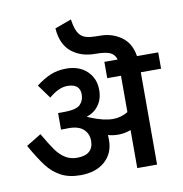

<svg xmlns="http://www.w3.org/2000/svg" viewBox="-76 -739 773 811"><g transform="rotate(-10 310.0 -333.5)"><path d="M533 -396V0H448V-163Q422 -153 394 -153Q372 -153 350 -159Q351 -152 351 -137Q351 -81 312.5 -46.5Q274 -12 207 -12Q158 -12 123.5 -30.5Q89 -49 64 -82Q39 -115 6 -173L70 -212Q98 -164 115 -140Q132 -116 154 -101.5Q176 -87 206 -87Q241 -87 258.5 -102.5Q276 -118 276 -147Q276 -180 252.5 -199.5Q229 -219 178 -216H159V-287H182Q238 -287 254.5 -304.5Q271 -322 271 -347Q271 -393 217 -393Q180 -393 138 -357L95 -416Q126 -440 156.5 -453Q187 -466 225 -466Q280 -466 313.5 -434.5Q347 -403 347 -353Q347 -314 327 -287Q307 -260 275 -251L288 -245Q344 -222 383 -222Q418 -222 448 -240V-396H389V-466H446Q440 -488 420.5 -497Q401 -506 357 -506Q296 -506 255.5 -539Q215 -572 210 -641L281 -667Q287 -623 301.5 -603.5Q316 -584 346 -580Q366 -578 392 -578Q441 -578 480.5 -550.5Q520 -523 529 -466H620V-396Z"/></g></svg>

Font: Cambay Devanagari
Style: Regular
Weight: 700
Designer: Pooja Saxena
Foundry: Pooja Saxena
Version: Version 1.095;PS 001.095;hotconv 1.0.70;makeotf.lib2.5.58329